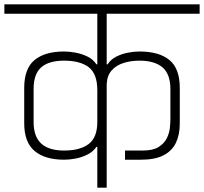

<svg xmlns="http://www.w3.org/2000/svg" viewBox="-56 -860 935 880"><path d="M517 -170Q537 -170 557.5 -170Q578 -170 598 -170Q645 -170 670.5 -186Q696 -202 708 -225.5Q720 -249 722.5 -273.5Q725 -298 725 -314Q725 -349 725 -383.5Q725 -418 725 -452Q725 -520 689 -551Q653 -582 583 -582Q544 -582 510.5 -571.5Q477 -561 456 -537.5Q435 -514 433 -475V0H390V-187Q389 -187 388.5 -187Q388 -187 386 -187Q371 -165 345.5 -152Q320 -139 291.5 -133.5Q263 -128 238 -128Q150 -128 102.5 -168Q55 -208 55 -295Q55 -336 55 -376.5Q55 -417 55 -457Q55 -546 102.5 -585Q150 -624 238 -624Q263 -624 291.5 -618.5Q320 -613 345.5 -600.5Q371 -588 386 -565H390V-797H-36V-840H859V-797H433V-565H437Q452 -588 477 -600.5Q502 -613 530 -618.5Q558 -624 583 -624Q673 -624 720.5 -585Q768 -546 768 -457V-294Q768 -243 750.5 -206Q733 -169 694 -148.5Q655 -128 590 -128H517ZM98 -301Q98 -234 133 -202Q168 -170 238 -170Q311 -170 350.5 -200Q390 -230 390 -301V-446Q390 -522 350.5 -552Q311 -582 238 -582Q168 -582 133 -551.5Q98 -521 98 -452Z"/></svg>

Font: Matangi Light
Style: Regular
Weight: 300
Designer: Prashant Pant
Foundry: The Graphic Ant
Version: Version 3.002